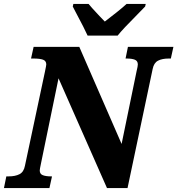

<svg xmlns="http://www.w3.org/2000/svg" viewBox="-43 -951 897 971"><path d="M-11 -59H1Q34 -59 55.5 -70Q77 -81 83 -112L184 -587Q191 -620 191 -625Q191 -643 175 -649Q159 -655 126 -655H114L127 -714H358L572 -223L648 -592Q654 -616 654 -625Q654 -643 639 -649Q624 -655 598 -655H592L604 -714H834L821 -655H810Q777 -655 756 -644Q735 -633 729 -602L602 0H498L253 -555L164 -123Q158 -95 158 -89Q158 -71 173.5 -65Q189 -59 215 -59H220L207 0H-23ZM339 -891 325 -918 328 -931H405Q415 -918 460 -870Q480 -850 487 -842Q515 -863 548 -889.5Q581 -916 597 -931H694L691 -918L652 -878Q578 -804 552 -771H400Q385 -805 339 -891Z"/></svg>

Font: Noto Serif NarrowBlack
Style: Italic
Weight: 900
Width: 4
Italic angle: -12°
Designer: Monotype Design Team
Foundry: Monotype Imaging Inc.
Version: Version 1.001